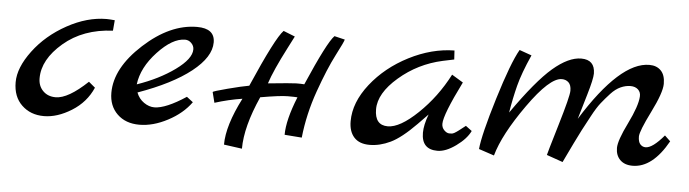

<svg xmlns="http://www.w3.org/2000/svg" viewBox="-37 -527 2548 710"><g transform="rotate(5 1237.5 -171.5)"><path d="M335.9 -378.9Q345.7 -378.9 366.2 -377L362.8 -337.9Q252.9 -333 180.4 -271Q107.9 -209 107.9 -139.2Q107.9 -110.4 126 -92.3Q144 -74.2 172.9 -74.2Q219.2 -74.2 291 -142.1L314.9 -122.1Q291 -66.9 238 -33.9Q185.1 -1 135.5 -1Q85.9 -1 53.5 -32Q21 -63 21 -116.9Q21 -170.9 68.1 -233.9Q115.2 -296.9 189.7 -337.9Q264.2 -378.9 335.9 -378.9Z M377 -108.9Q377 -200.7 474.4 -289.8Q571.8 -378.9 671.9 -378.9Q737.8 -378.9 737.8 -327.1Q737.8 -272.9 668.5 -218Q599.1 -163.1 473.1 -118.2Q481.9 -95.2 501 -82Q520 -68.8 540 -68.8Q582.5 -69.3 656.7 -118.2L680.2 -100.1Q649.4 -57.1 595.2 -28.6Q541 0 490 0Q439 0 408 -30Q377 -60.1 377 -108.9ZM467.8 -147.9Q548.8 -175.8 606.9 -217.8Q665 -259.8 665 -294.9Q665 -308.1 655 -318.1Q645 -328.1 631.8 -328.1Q585 -328.1 530.3 -269.5Q475.6 -210.9 467.8 -147.9Z M750 -144Q750 -147 803.5 -160.9Q856.9 -174.8 882.8 -179.2Q962.9 -363.3 991.7 -392.1L1034.7 -375Q1029.8 -365.2 1011.7 -330.1Q966.8 -243.2 950.7 -193.8Q1037.6 -202.6 1055.2 -202.9Q1072.8 -203.1 1085 -202.1Q1154.8 -363.3 1180.7 -389.2L1219.7 -379.9Q1218.8 -373 1191.2 -319.6Q1163.6 -266.1 1132.8 -179.4Q1102.1 -92.8 1092.8 -4.9L1028.8 -9.8Q1028.8 -64.9 1064 -151.9Q1055.2 -152.8 1027.6 -152.8Q1000 -152.8 926.8 -140.1Q876 -26.4 876 55.2L808.6 45.9Q808.6 -24.9 861.8 -128.9Q811 -121.1 759.8 -105Z M1267.6 -81.1Q1267.6 -150.9 1321.5 -219.5Q1375.5 -288.1 1459.5 -331.1Q1543.5 -374 1627.4 -375L1629.4 -341.8L1587.4 -333Q1496.6 -313 1427 -252.9Q1357.4 -192.9 1357.4 -133.5Q1357.4 -74.2 1405.8 -74.2Q1450.7 -74.2 1516.6 -137.2Q1582.5 -200.2 1626.5 -285.2L1668.5 -259.8Q1606.4 -134.8 1606.4 -101.1Q1606.4 -86.9 1616 -77.4Q1625.5 -67.9 1635 -67.9Q1644.5 -67.9 1647.5 -68.8Q1650.4 -69.8 1653.6 -71.5Q1656.7 -73.2 1661.1 -76.2Q1665.5 -79.1 1669.2 -82Q1672.9 -85 1680.9 -91.1Q1689 -97.2 1693.8 -101.1L1716.8 -84Q1702.6 -54.2 1665 -27.1Q1627.4 0 1596.7 0Q1537.6 0 1537.6 -62Q1537.6 -90.8 1552.7 -130.9L1515.6 -92.8Q1461.4 -37.6 1422.1 -18.8Q1382.8 0 1344.7 0Q1306.6 0 1287.1 -21.5Q1267.6 -43 1267.6 -81.1Z M1749.5 -20Q1754.4 -73.2 1796.4 -210.7Q1838.4 -348.1 1867.2 -397.9L1912.6 -381.8Q1881.8 -313 1869.6 -265.4Q1857.4 -217.8 1848.6 -164.1Q1934.6 -287.1 1992.4 -336.7Q2050.3 -386.2 2097.2 -386.2Q2147.9 -386.2 2148.4 -335Q2148.4 -314.9 2130.9 -255.9Q2113.3 -196.8 2103.5 -163.1Q2241.7 -385.3 2350.6 -384.8Q2377.4 -384.8 2393.3 -368.4Q2409.2 -352.1 2409.2 -319.6Q2409.2 -287.1 2371.8 -212.2Q2334.5 -137.2 2334.5 -117.7Q2334.5 -98.1 2342.5 -89.1Q2350.6 -80.1 2362.3 -80.1Q2388.2 -80.1 2430.2 -129.9L2451.2 -109.9Q2394 -7.8 2320.3 -7.8Q2290.5 -7.8 2273.9 -24.4Q2257.3 -41 2257.3 -68.6Q2257.3 -96.2 2290.3 -163.1Q2323.2 -230 2325.2 -265.1Q2326.2 -281.2 2315.7 -291Q2305.2 -300.8 2287.4 -300.8Q2269.5 -300.8 2251 -292.5Q2232.4 -284.2 2214.8 -265.1Q2197.3 -246.1 2182.9 -228Q2168.5 -210 2150.9 -177Q2133.3 -144 2121.6 -122.1Q2100.6 -81.1 2061.5 1L2001.5 -20Q2001.5 -22.9 2034.4 -133.1Q2067.4 -243.2 2067.4 -264.2Q2067.4 -285.2 2057.4 -294.7Q2047.4 -304.2 2032.2 -304.2Q1987.3 -304.2 1908 -192.1Q1828.6 -80.1 1806.6 -1Z"/></g></svg>

Font: Marck Script
Style: Regular
Weight: 400
Designer: Denis Masharov, Marck Fogel
Foundry: Denis Masharov
Version: Version 1.002